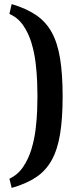

<svg xmlns="http://www.w3.org/2000/svg" viewBox="-20 -736 395 938"><path d="M37 182 26 137Q67 118 93 79.5Q119 41 133.5 -7Q148 -55 154 -104.5Q160 -154 161.5 -196.5Q163 -239 163 -265Q163 -292 161.5 -335.5Q160 -379 154 -429Q148 -479 133.5 -527Q119 -575 93 -612.5Q67 -650 26 -668L37 -716Q108 -695 156 -662.5Q204 -630 232.5 -578.5Q261 -527 273.5 -450.5Q286 -374 286 -265Q286 -157 273.5 -81Q261 -5 232.5 46.5Q204 98 156 130Q108 162 37 182Z"/></svg>

Font: Manuale ExtraBold
Style: Regular
Weight: 800
Version: Version 1.002